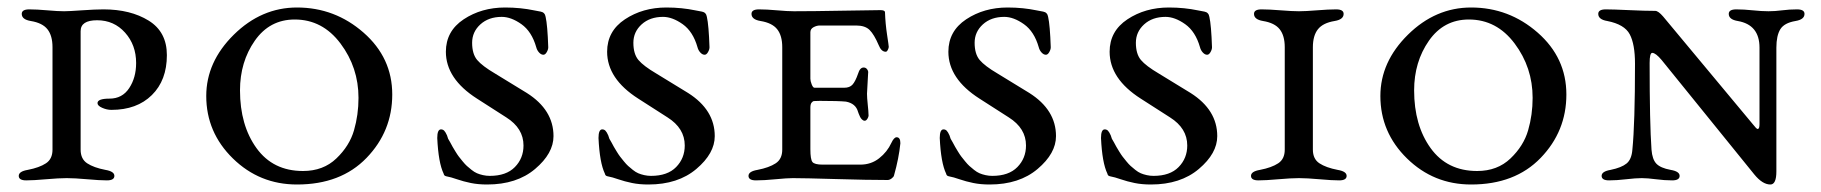

<svg xmlns="http://www.w3.org/2000/svg" viewBox="-20 -478 4857 512"><path d="M195 -79Q195 -54 212.5 -42.5Q230 -31 261 -25Q285 -21 285 -9Q285 3 265 3Q246 3 212.5 0Q179 -3 158 -3Q137 -3 103 0Q69 3 50 3Q30 3 30 -9Q30 -21 54 -25Q85 -31 102.5 -42.5Q120 -54 120 -79V-352Q120 -383 106.5 -400Q93 -417 62 -422Q38 -426 38 -441Q38 -453 58 -453Q78 -453 106 -450.5Q134 -448 151 -448Q163 -448 198.5 -450.5Q234 -453 256 -453Q328 -453 376.5 -423Q425 -393 425 -331Q425 -264 385 -224.5Q345 -185 277 -185Q265 -185 252.5 -190.5Q240 -196 240 -203Q240 -215 272 -215Q306 -215 324.5 -243Q343 -271 343 -310Q343 -358 313.5 -391Q284 -424 239 -424Q195 -424 195 -395Z M530 -222Q530 -313 603.5 -385.5Q677 -458 772 -458Q873 -458 949.5 -391Q1026 -324 1026 -226Q1026 -128 957.5 -57Q889 14 772 14Q672 14 601 -55.5Q530 -125 530 -222ZM766 -426Q699 -426 659.5 -369.5Q620 -313 620 -237Q620 -144 664 -83Q708 -22 788 -22Q842 -22 877 -55.5Q912 -89 924 -130.5Q936 -172 936 -217Q936 -298 888 -362Q840 -426 766 -426Z M1286 -9Q1330 -9 1353 -32.5Q1376 -56 1376 -90Q1376 -136 1330 -165L1252 -215Q1169 -268 1169 -340Q1169 -395 1216.5 -426.5Q1264 -458 1327 -458Q1348 -458 1367.5 -456Q1387 -454 1403.5 -450.5Q1420 -447 1422 -447Q1433 -445 1435 -433Q1440 -411 1442 -352Q1442 -346 1438 -339Q1434 -332 1429 -332Q1423 -332 1417.5 -338Q1412 -344 1410 -352Q1398 -394 1370.5 -413.5Q1343 -433 1318 -433Q1283 -433 1261 -413Q1239 -393 1239 -364Q1239 -334 1252.5 -318Q1266 -302 1300 -282L1385 -230Q1456 -185 1456 -115Q1456 -69 1407 -27.5Q1358 14 1279 14Q1255 14 1235.5 10Q1216 6 1198.5 0Q1181 -6 1174 -7Q1169 -8 1167 -9Q1165 -10 1164 -12L1163 -15Q1149 -44 1146 -110Q1146 -133 1156 -133Q1161 -133 1164.5 -129.5Q1168 -126 1172 -117L1175 -108Q1176 -107 1180.5 -98.5Q1185 -90 1187 -86.5Q1189 -83 1194.5 -74Q1200 -65 1203.5 -60.5Q1207 -56 1213.5 -48Q1220 -40 1225 -35.5Q1230 -31 1237.5 -25Q1245 -19 1252 -16Q1259 -13 1268 -11Q1277 -9 1286 -9Z M1716 -9Q1760 -9 1783 -32.5Q1806 -56 1806 -90Q1806 -136 1760 -165L1682 -215Q1599 -268 1599 -340Q1599 -395 1646.5 -426.5Q1694 -458 1757 -458Q1778 -458 1797.5 -456Q1817 -454 1833.5 -450.5Q1850 -447 1852 -447Q1863 -445 1865 -433Q1870 -411 1872 -352Q1872 -346 1868 -339Q1864 -332 1859 -332Q1853 -332 1847.5 -338Q1842 -344 1840 -352Q1828 -394 1800.5 -413.5Q1773 -433 1748 -433Q1713 -433 1691 -413Q1669 -393 1669 -364Q1669 -334 1682.5 -318Q1696 -302 1730 -282L1815 -230Q1886 -185 1886 -115Q1886 -69 1837 -27.5Q1788 14 1709 14Q1685 14 1665.5 10Q1646 6 1628.5 0Q1611 -6 1604 -7Q1599 -8 1597 -9Q1595 -10 1594 -12L1593 -15Q1579 -44 1576 -110Q1576 -133 1586 -133Q1591 -133 1594.5 -129.5Q1598 -126 1602 -117L1605 -108Q1606 -107 1610.5 -98.5Q1615 -90 1617 -86.5Q1619 -83 1624.5 -74Q1630 -65 1633.5 -60.5Q1637 -56 1643.5 -48Q1650 -40 1655 -35.5Q1660 -31 1667.5 -25Q1675 -19 1682 -16Q1689 -13 1698 -11Q1707 -9 1716 -9Z M2097 -448Q2146 -448 2228 -449.5Q2310 -451 2328 -451Q2340 -451 2340 -445Q2341 -415 2345.5 -385.5Q2350 -356 2350 -353Q2350 -350 2347.5 -345Q2345 -340 2342 -340Q2330 -340 2323 -358Q2311 -386 2299 -398Q2287 -410 2263 -410H2166Q2158 -410 2149.5 -405.5Q2141 -401 2141 -392V-268Q2141 -262 2144.5 -253Q2148 -244 2152 -244H2231Q2246 -244 2253.5 -252.5Q2261 -261 2268 -281Q2273 -298 2283 -298Q2289 -298 2292.5 -293Q2296 -288 2295 -283Q2292 -235 2292 -228Q2292 -218 2294 -199Q2296 -180 2296 -173Q2297 -168 2293.5 -162Q2290 -156 2286 -156Q2282 -156 2278.5 -159.5Q2275 -163 2273.5 -166.5Q2272 -170 2270 -174.5Q2268 -179 2268 -180Q2262 -202 2236 -207Q2216 -209 2166 -209Q2154 -209 2150.5 -208.5Q2147 -208 2144 -204Q2141 -200 2141 -191V-80Q2141 -53 2146.5 -46Q2152 -39 2174 -39H2274Q2303 -39 2324.5 -56Q2346 -73 2357 -97Q2364 -112 2371 -112Q2381 -112 2381 -96Q2377 -56 2364 -10Q2363 -6 2357.5 -2Q2352 2 2347 2Q2294 2 2209.5 -0.5Q2125 -3 2094 -3Q2079 -3 2048 0Q2017 3 1996 3Q1976 3 1976 -9Q1976 -21 2000 -25Q2031 -31 2048.5 -42.5Q2066 -54 2066 -79V-352Q2066 -383 2052.5 -400Q2039 -417 2008 -422Q1984 -426 1984 -441Q1984 -453 2004 -453Q2024 -453 2052 -450.5Q2080 -448 2097 -448Z M2626 -9Q2670 -9 2693 -32.5Q2716 -56 2716 -90Q2716 -136 2670 -165L2592 -215Q2509 -268 2509 -340Q2509 -395 2556.5 -426.5Q2604 -458 2667 -458Q2688 -458 2707.5 -456Q2727 -454 2743.5 -450.5Q2760 -447 2762 -447Q2773 -445 2775 -433Q2780 -411 2782 -352Q2782 -346 2778 -339Q2774 -332 2769 -332Q2763 -332 2757.5 -338Q2752 -344 2750 -352Q2738 -394 2710.5 -413.5Q2683 -433 2658 -433Q2623 -433 2601 -413Q2579 -393 2579 -364Q2579 -334 2592.5 -318Q2606 -302 2640 -282L2725 -230Q2796 -185 2796 -115Q2796 -69 2747 -27.5Q2698 14 2619 14Q2595 14 2575.5 10Q2556 6 2538.5 0Q2521 -6 2514 -7Q2509 -8 2507 -9Q2505 -10 2504 -12L2503 -15Q2489 -44 2486 -110Q2486 -133 2496 -133Q2501 -133 2504.5 -129.5Q2508 -126 2512 -117L2515 -108Q2516 -107 2520.5 -98.5Q2525 -90 2527 -86.5Q2529 -83 2534.5 -74Q2540 -65 2543.5 -60.5Q2547 -56 2553.5 -48Q2560 -40 2565 -35.5Q2570 -31 2577.5 -25Q2585 -19 2592 -16Q2599 -13 2608 -11Q2617 -9 2626 -9Z M3056 -9Q3100 -9 3123 -32.5Q3146 -56 3146 -90Q3146 -136 3100 -165L3022 -215Q2939 -268 2939 -340Q2939 -395 2986.5 -426.5Q3034 -458 3097 -458Q3118 -458 3137.5 -456Q3157 -454 3173.5 -450.5Q3190 -447 3192 -447Q3203 -445 3205 -433Q3210 -411 3212 -352Q3212 -346 3208 -339Q3204 -332 3199 -332Q3193 -332 3187.5 -338Q3182 -344 3180 -352Q3168 -394 3140.5 -413.5Q3113 -433 3088 -433Q3053 -433 3031 -413Q3009 -393 3009 -364Q3009 -334 3022.5 -318Q3036 -302 3070 -282L3155 -230Q3226 -185 3226 -115Q3226 -69 3177 -27.5Q3128 14 3049 14Q3025 14 3005.5 10Q2986 6 2968.5 0Q2951 -6 2944 -7Q2939 -8 2937 -9Q2935 -10 2934 -12L2933 -15Q2919 -44 2916 -110Q2916 -133 2926 -133Q2931 -133 2934.5 -129.5Q2938 -126 2942 -117L2945 -108Q2946 -107 2950.5 -98.5Q2955 -90 2957 -86.5Q2959 -83 2964.5 -74Q2970 -65 2973.5 -60.5Q2977 -56 2983.5 -48Q2990 -40 2995 -35.5Q3000 -31 3007.5 -25Q3015 -19 3022 -16Q3029 -13 3038 -11Q3047 -9 3056 -9Z M3336 3Q3316 3 3316 -9Q3316 -21 3340 -25Q3371 -31 3388.5 -42.5Q3406 -54 3406 -79V-352Q3406 -383 3392.5 -400Q3379 -417 3348 -422Q3324 -426 3324 -441Q3324 -453 3344 -453Q3364 -453 3395 -450.5Q3426 -448 3444 -448Q3461 -448 3492 -450.5Q3523 -453 3543 -453Q3563 -453 3563 -441Q3563 -426 3539 -422Q3508 -417 3494.5 -400Q3481 -383 3481 -352V-79Q3481 -54 3498.5 -42.5Q3516 -31 3547 -25Q3571 -21 3571 -9Q3571 3 3551 3Q3532 3 3498.5 0Q3465 -3 3444 -3Q3423 -3 3389 0Q3355 3 3336 3Z M3661 -222Q3661 -313 3734.5 -385.5Q3808 -458 3903 -458Q4004 -458 4080.5 -391Q4157 -324 4157 -226Q4157 -128 4088.5 -57Q4020 14 3903 14Q3803 14 3732 -55.5Q3661 -125 3661 -222ZM3897 -426Q3830 -426 3790.5 -369.5Q3751 -313 3751 -237Q3751 -144 3795 -83Q3839 -22 3919 -22Q3973 -22 4008 -55.5Q4043 -89 4055 -130.5Q4067 -172 4067 -217Q4067 -298 4019 -362Q3971 -426 3897 -426Z M4717 -351V-21Q4717 14 4701 14Q4680 14 4658 -13L4411 -318Q4395 -337 4386 -337Q4379 -337 4379 -310Q4379 -149 4384 -79Q4386 -53 4397 -41.5Q4408 -30 4435 -25Q4459 -21 4459 -9Q4459 3 4439 3Q4419 3 4396 0Q4373 -3 4358 -3Q4342 -3 4316.5 0Q4291 3 4271 3Q4251 3 4251 -9Q4251 -21 4275 -25Q4304 -31 4317.5 -42Q4331 -53 4333 -79Q4340 -149 4340 -308Q4340 -360 4326 -386.5Q4312 -413 4266 -422Q4242 -426 4242 -441Q4242 -453 4262 -453Q4281 -453 4324 -451Q4367 -449 4394 -449Q4402 -449 4415 -434L4654 -147Q4664 -134 4667 -134Q4672 -134 4672 -147V-351Q4672 -412 4614 -422Q4590 -426 4590 -441Q4590 -453 4610 -453Q4630 -453 4654 -450.5Q4678 -448 4696 -448Q4713 -448 4732.5 -450.5Q4752 -453 4772 -453Q4792 -453 4792 -441Q4792 -426 4768 -422Q4738 -417 4727.5 -400Q4717 -383 4717 -351Z"/></svg>

Font: EB Garamond SC 12
Style: Regular
Weight: 400
Version: Version 0.016 ; ttfautohint (v0.97) -l 8 -r 50 -G 200 -x 0 -